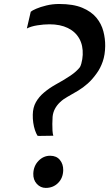

<svg xmlns="http://www.w3.org/2000/svg" viewBox="-20 -910 535 940"><path d="M163.5 -245.5Q156.5 -257 151 -273.5Q145.5 -290 142.8 -309.2Q140 -328.5 140.5 -348.5Q141 -383.5 155.8 -409.8Q170.5 -436 195.8 -457.2Q221 -478.5 253 -496.5Q293.5 -518.5 324.2 -539.2Q355 -560 371.5 -581.5Q375.5 -589 378.2 -599Q381 -609 382.8 -620.2Q384.5 -631.5 385 -641.5Q387 -687.5 368.2 -721Q349.5 -754.5 312.2 -772.8Q275 -791 222.5 -791Q194 -791 162.8 -786Q131.5 -781 111.5 -770.5L130.5 -852.5Q137 -858.5 157.2 -867.2Q177.5 -876 207 -883.2Q236.5 -890.5 270 -890.5Q338.5 -890.5 382.8 -872Q427 -853.5 451.8 -823.5Q476.5 -793.5 486 -757Q495.5 -720.5 495 -684.5Q494.5 -642 483 -608.8Q471.5 -575.5 453 -550.5Q432 -521 409.5 -501Q387 -481 362.2 -466Q337.5 -451 309.5 -435.5Q289.5 -424.5 273.8 -409.5Q258 -394.5 248.8 -376.8Q239.5 -359 237.5 -338.5Q236.5 -321.5 236.2 -303.5Q236 -285.5 237 -270.2Q238 -255 241 -245.5L170.5 -244.5ZM143 -60.5Q144.5 -98 168.8 -122.8Q193 -147.5 225.5 -147.5Q256.5 -147.5 273.2 -127Q290 -106.5 289.5 -76.5Q288.5 -38 264.2 -14Q240 10 204 10Q178.5 10 160.2 -9.8Q142 -29.5 143 -60.5Z"/></svg>

Font: Merriweather 28pt
Style: Bold Italic
Weight: 700
Italic angle: -7.8°
Version: Version 2.101